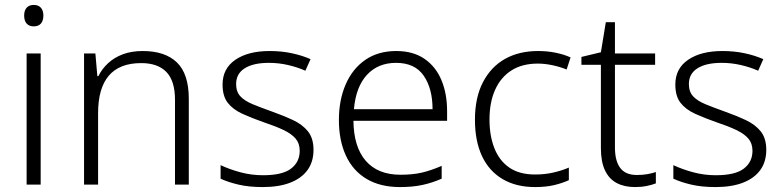

<svg xmlns="http://www.w3.org/2000/svg" viewBox="-20 -749 3175 779"><path d="M145 -532V0H88V-532ZM117 -729Q136 -729 146 -717.5Q156 -706 156 -686Q156 -665 146 -653.5Q136 -642 117 -642Q98 -642 88 -653.5Q78 -665 78 -686Q78 -706 88 -717.5Q98 -729 117 -729Z M559 -542Q650 -542 698 -495.5Q746 -449 746 -348V0H690V-344Q690 -421 655 -457Q620 -493 553 -493Q465 -493 421.5 -442Q378 -391 378 -290V0H321V-532H367L375 -440H379Q394 -470 419 -493Q444 -516 479 -529Q514 -542 559 -542Z M1252 -141Q1252 -93 1228 -59.5Q1204 -26 1158 -8Q1112 10 1046 10Q990 10 947.5 0Q905 -10 875 -24V-79Q911 -62 955.5 -50Q1000 -38 1047 -38Q1126 -38 1161 -65Q1196 -92 1196 -137Q1196 -167 1179.5 -186.5Q1163 -206 1130.5 -221.5Q1098 -237 1050 -253Q1001 -270 963 -287.5Q925 -305 904 -332Q883 -359 883 -406Q883 -471 935 -506.5Q987 -542 1074 -542Q1122 -542 1164 -533Q1206 -524 1240 -509L1219 -462Q1188 -476 1149.5 -485Q1111 -494 1071 -494Q1008 -494 973 -472Q938 -450 938 -408Q938 -377 955 -358.5Q972 -340 1004.5 -326.5Q1037 -313 1082 -297Q1130 -280 1168.5 -262Q1207 -244 1229.5 -216Q1252 -188 1252 -141Z M1588 -542Q1656 -542 1702 -510.5Q1748 -479 1771 -424Q1794 -369 1794 -298V-259H1414Q1415 -153 1464 -96.5Q1513 -40 1605 -40Q1654 -40 1691 -48.5Q1728 -57 1772 -76V-24Q1733 -7 1693.5 1.5Q1654 10 1603 10Q1523 10 1467.5 -23Q1412 -56 1383.5 -117.5Q1355 -179 1355 -262Q1355 -343 1382.5 -406.5Q1410 -470 1462 -506Q1514 -542 1588 -542ZM1587 -494Q1514 -494 1469 -445.5Q1424 -397 1416 -306H1735Q1735 -390 1699 -442Q1663 -494 1587 -494Z M2151 10Q2074 10 2019 -22.5Q1964 -55 1935.5 -116Q1907 -177 1907 -263Q1907 -353 1939.5 -415.5Q1972 -478 2029 -510Q2086 -542 2163 -542Q2201 -542 2235 -535Q2269 -528 2295 -516L2279 -467Q2252 -478 2221 -484.5Q2190 -491 2162 -491Q2099 -491 2055.5 -463.5Q2012 -436 1989 -385Q1966 -334 1966 -264Q1966 -198 1986 -147.5Q2006 -97 2046.5 -69Q2087 -41 2151 -41Q2191 -41 2225.5 -49Q2260 -57 2288 -69V-18Q2262 -6 2228.5 2Q2195 10 2151 10Z M2564 -39Q2587 -39 2607 -42.5Q2627 -46 2641 -51V-5Q2626 1 2604 5.5Q2582 10 2557 10Q2513 10 2482 -6.5Q2451 -23 2434.5 -58Q2418 -93 2418 -148V-486H2339V-518L2418 -537L2438 -659H2475V-532H2638V-486H2475V-151Q2475 -96 2496.5 -67.5Q2518 -39 2564 -39Z M3089 -141Q3089 -93 3065 -59.5Q3041 -26 2995 -8Q2949 10 2883 10Q2827 10 2784.5 0Q2742 -10 2712 -24V-79Q2748 -62 2792.5 -50Q2837 -38 2884 -38Q2963 -38 2998 -65Q3033 -92 3033 -137Q3033 -167 3016.5 -186.5Q3000 -206 2967.5 -221.5Q2935 -237 2887 -253Q2838 -270 2800 -287.5Q2762 -305 2741 -332Q2720 -359 2720 -406Q2720 -471 2772 -506.5Q2824 -542 2911 -542Q2959 -542 3001 -533Q3043 -524 3077 -509L3056 -462Q3025 -476 2986.5 -485Q2948 -494 2908 -494Q2845 -494 2810 -472Q2775 -450 2775 -408Q2775 -377 2792 -358.5Q2809 -340 2841.5 -326.5Q2874 -313 2919 -297Q2967 -280 3005.5 -262Q3044 -244 3066.5 -216Q3089 -188 3089 -141Z"/></svg>

Font: Noto Sans Cham Light
Style: Regular
Weight: 300
Version: Version 2.002